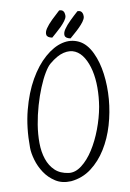

<svg xmlns="http://www.w3.org/2000/svg" viewBox="-107 -1086 776 1143"><g transform="rotate(-10 281.0 -515.0)"><path d="M21.5 -247.1Q20.5 -370.1 46.9 -471.2Q73.2 -572.3 116.2 -647.5Q159.2 -722.7 212.4 -769Q265.6 -815.4 318.4 -828.1Q371.1 -840.8 418 -818.4Q464.8 -795.9 494.1 -733.4Q520.5 -677.7 530.3 -604Q540 -530.3 533.7 -451.7Q527.3 -373 504.9 -296.9Q482.4 -220.7 443.8 -158.7Q405.3 -96.7 351.6 -56.2Q297.9 -15.6 228.5 -8.8Q173.8 -5.9 134.8 -30.8Q95.7 -55.7 70.8 -93.3Q45.9 -130.9 33.7 -173.3Q21.5 -215.8 21.5 -247.1ZM228.5 -719.7Q211.9 -706.1 191.4 -671.9Q170.9 -637.7 151.4 -590.3Q131.8 -543 115.7 -487.3Q99.6 -431.6 90.3 -375Q81.1 -318.4 81.5 -264.6Q82 -210.9 96.7 -167.5Q111.3 -124 141.6 -95.2Q171.9 -66.4 222.7 -59.6Q261.7 -54.7 301.3 -85Q340.8 -115.2 374 -167Q407.2 -218.8 432.1 -284.7Q457 -350.6 468.8 -416Q478.5 -474.6 478.5 -530.8Q478.5 -586.9 467.8 -633.8Q457 -680.7 436.5 -714.8Q416 -749 385.7 -763.7Q355.5 -778.3 315.9 -769Q276.4 -759.8 228.5 -719.7ZM265.6 -870.1Q236.3 -876 233.4 -892.6Q230.5 -909.2 244.6 -930.2Q258.8 -951.2 283.7 -975.6Q308.6 -1000 334 -1022.5Q351.6 -1022.5 358.4 -1012.7Q365.2 -1002.9 365.2 -990.2V-982.4Q363.3 -969.7 352.1 -954.6Q340.8 -939.5 325.7 -924.3Q310.5 -909.2 293.9 -895Q277.3 -880.9 265.6 -870.1ZM372.1 -846.7Q342.8 -852.5 339.8 -869.1Q336.9 -885.7 351.1 -906.7Q365.2 -927.7 390.1 -952.1Q415 -976.6 440.4 -999Q458 -999 464.8 -989.3Q471.7 -979.5 471.7 -966.8V-959Q469.7 -946.3 458.5 -931.2Q447.3 -916 432.1 -900.9Q417 -885.7 400.4 -871.6Q383.8 -857.4 372.1 -846.7Z"/></g></svg>

Font: Shadows Into Light Two
Style: Regular
Weight: 400
Designer: Kimberly Geswein
Foundry: Kimberly Geswein
Version: Version 1.003 2012